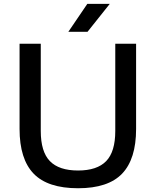

<svg xmlns="http://www.w3.org/2000/svg" viewBox="-20 -967 808 996"><path d="M385 9.5Q227.5 9.5 154.5 -66.2Q81.5 -142 81.5 -298V-740H191.5V-287.5Q191.5 -180 238.8 -131.2Q286 -82.5 385 -82.5Q483.5 -82.5 530.8 -131.2Q578 -180 578 -287.5V-740H686V-298Q686 -142 613.5 -66.2Q541 9.5 385 9.5ZM334.5 -802 433 -947H549.5L434 -802Z"/></svg>

Font: Encode Sans SemiExpanded SemiExpanded Medium
Style: Regular
Weight: 500
Width: 6
Designer: Multiple Designers
Foundry: Impallari Type
Version: Version 3.000; ttfautohint (v1.8.3) -l 8 -r 50 -G 200 -x 14 